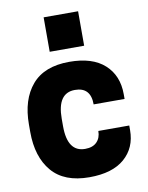

<svg xmlns="http://www.w3.org/2000/svg" viewBox="-87 -835 702 911"><g transform="rotate(-10 263.5 -379.5)"><path d="M188 -247Q188 -123 273 -123Q310 -123 329.5 -143Q349 -163 349 -196H498V-174Q498 -89 439.5 -38Q381 13 270 13Q149 13 89.5 -57Q30 -127 30 -247V-283Q30 -403 89.5 -473Q149 -543 270 -543Q381 -543 439.5 -490Q498 -437 498 -347V-324H349Q349 -407 273 -407Q188 -407 188 -283ZM353 -772V-606H187V-772Z"/></g></svg>

Font: Cooper Hewitt
Style: Bold
Weight: 711
Designer: Village Type and Design LLC
Foundry: Cooper Hewitt Smithsonian Design Museum
Version: 1.000